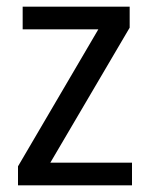

<svg xmlns="http://www.w3.org/2000/svg" viewBox="-20 -556 449 576"><path d="M376 0H34V-57L275 -468H48V-536H369V-473L131 -68H376Z"/></svg>

Font: Noto Sans Kannada SemiCondensed
Style: Regular
Weight: 400
Width: 4
Designer: Jelle Bosma - Monotype Design Team
Foundry: Monotype Imaging Inc.
Version: Version 2.005; ttfautohint (v1.8.4.7-5d5b)